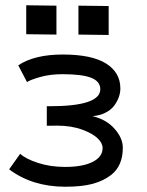

<svg xmlns="http://www.w3.org/2000/svg" viewBox="-20 -707 558 729"><path d="M79.6 -687 194.3 -685.5V-575.7L79.6 -577.1ZM277.8 -685.5 392.6 -684.1V-574.2L277.8 -575.7ZM14.6 -64 56.6 -123Q78.1 -103.5 124.5 -88.4Q170.9 -73.2 227.5 -73.2Q293.9 -73.2 331.8 -92.3Q369.6 -111.3 369.6 -145Q369.6 -163.6 350.6 -181.9Q331.5 -200.2 293 -214.4Q251.5 -230 195.8 -230Q189.5 -230 176.8 -229.7Q164.1 -229.5 157.7 -229.5V-303.7H166.5H168.9Q360.8 -303.7 360.8 -368.2Q360.8 -397.9 326.4 -411.6Q292 -425.3 217.3 -425.3Q170.9 -425.3 134 -415Q97.2 -404.8 82.5 -395.5L49.3 -459Q110.8 -500 218.3 -500Q328.6 -500 382.8 -465.8Q437 -431.6 437 -371.1Q437 -355 431.2 -338.4Q425.3 -321.8 413.6 -305.9Q401.9 -290 380.4 -279.1Q358.9 -268.1 331.1 -266.1Q383.8 -253.4 415 -218Q446.3 -182.6 446.3 -146Q446.3 -77.6 402.3 -43Q373.5 -20.5 332.8 -9.3Q292 2 228 2Q103 2 14.6 -64Z"/></svg>

Font: Fantasque Sans Mono
Style: Regular
Weight: 400
Monospace: yes
Designer: Jany Belluz
Version: Version 1.8.0 ; ttfautohint (v1.8.2)